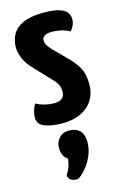

<svg xmlns="http://www.w3.org/2000/svg" viewBox="-121 -562 560 893"><g transform="rotate(-15 159.0 -115.5)"><path d="M136 10Q88 10 53.5 -2.5Q19 -15 19 -49Q19 -61 23 -77.5Q27 -94 37 -112Q58 -101 80.5 -95.5Q103 -90 124 -90Q150 -90 162.5 -101.5Q175 -113 175 -132Q175 -143 171.5 -157Q168 -171 153 -188L66 -280Q40 -308 29 -336Q18 -364 18 -386Q18 -421 33.5 -449Q49 -477 85 -493.5Q121 -510 183 -510Q239 -510 265 -499.5Q291 -489 298.5 -474.5Q306 -460 306 -447Q306 -418 284 -393Q264 -404 242.5 -409Q221 -414 198 -414Q174 -414 162.5 -406Q151 -398 151 -384Q151 -376 156 -365Q161 -354 180 -334L254 -259Q284 -225 294 -198.5Q304 -172 304 -134Q304 -67 258.5 -28.5Q213 10 136 10ZM134 279Q119 279 108 273.5Q97 268 92 250Q109 221 112.5 207.5Q116 194 119 175Q103 165 97 150Q91 135 91 115Q91 88 109 69Q127 50 155 50Q190 50 208 69Q226 88 226 123Q226 154 215 182.5Q204 211 188 232.5Q172 254 157 266.5Q142 279 134 279Z"/></g></svg>

Font: Yanone Kaffeesatz ExtraLight
Style: Bold
Weight: 700
Version: Version 2.003